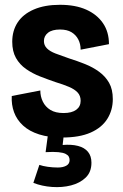

<svg xmlns="http://www.w3.org/2000/svg" viewBox="-20 -560 513 800"><path d="M239 13Q184 13 143 0Q102 -13 76 -37Q50 -61 38.5 -92.5Q27 -124 29 -160L148 -183Q148 -158 158.5 -136.5Q169 -115 190 -102Q211 -89 245 -89Q279 -89 297.5 -102.5Q316 -116 316 -140Q316 -161 303.5 -174.5Q291 -188 267.5 -198Q244 -208 211 -218Q179 -229 147 -241.5Q115 -254 88.5 -272.5Q62 -291 46.5 -318.5Q31 -346 31 -386Q31 -432 53.5 -466.5Q76 -501 121 -520.5Q166 -540 230 -540Q294 -540 339 -520Q384 -500 409 -463.5Q434 -427 434 -376L316 -353Q316 -377 306 -396Q296 -415 277.5 -426Q259 -437 230 -437Q197 -437 180 -423.5Q163 -410 163 -389Q163 -371 175.5 -358.5Q188 -346 211.5 -337Q235 -328 267 -317Q302 -306 334.5 -293Q367 -280 393 -261Q419 -242 434.5 -215Q450 -188 450 -147Q450 -101 427 -64.5Q404 -28 357.5 -7.5Q311 13 239 13ZM119 202 144 127Q158 132 179 135Q200 138 221 138Q242 138 256 130.5Q270 123 270 107Q270 99 266.5 92.5Q263 86 253 81Q243 76 223 74Q203 72 170 74L181 -8H247L241 44Q278 41 305 48Q332 55 346.5 72.5Q361 90 361 118Q361 157 337 180Q313 203 276 212.5Q239 222 197 219Q155 216 119 202Z"/></svg>

Font: Bricolage Grotesque 36pt SemiCondensed
Style: Bold
Weight: 700
Width: 4
Designer: Mathieu Triay
Foundry: Atelier Triay
Version: Version 1.001;gftools[0.9.33.dev8+g029e19f]